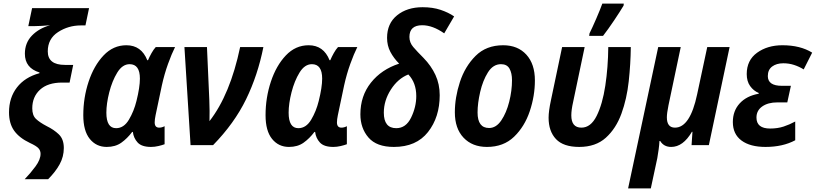

<svg xmlns="http://www.w3.org/2000/svg" viewBox="-20 -805 4525 1065"><path d="M247 189Q288 148 311 106Q334 64 334 16Q334 -33 306.5 -59.5Q279 -86 238 -106Q200 -126 179.5 -145.5Q159 -165 159 -204Q159 -268 202 -307.5Q245 -347 325 -347H366L386 -445H340Q245 -445 245 -520Q245 -590 302 -627Q359 -664 429 -664H454L474 -760H158L137 -660H169Q190 -660 211.5 -661.5Q233 -663 258 -665Q196 -648 157 -607.5Q118 -567 118 -507Q118 -428 199 -403V-399Q118 -377 74 -320Q30 -263 30 -182Q30 -120 58.5 -80Q87 -40 146 -12Q181 4 193 17Q205 30 205 48Q205 80 177 118Q149 156 117 189Z M713 -73H717Q721 -39 743.5 -14.5Q766 10 818 10Q838 10 859 5Q880 0 893 -5V-105Q878 -97 863 -97Q838 -97 838 -126Q838 -142 843 -166L878 -332Q892 -395 912 -450.5Q932 -506 951 -544H844Q832 -531 820.5 -510.5Q809 -490 801 -471H797Q764 -554 681 -554Q608 -554 554.5 -497.5Q501 -441 471.5 -352Q442 -263 442 -166Q442 -79 478 -34.5Q514 10 572 10Q620 10 653 -13.5Q686 -37 713 -73ZM570 -180Q570 -230 586 -293Q602 -356 630.5 -402.5Q659 -449 699 -449Q756 -449 756 -369Q756 -321 737 -245Q723 -188 695 -141Q667 -94 624 -94Q570 -94 570 -180Z M1162 0Q1280 -121 1345 -254.5Q1410 -388 1441 -544H1312Q1257 -281 1142 -133Q1143 -159 1142.5 -190Q1142 -221 1141 -251L1128 -544H1003L1037 0Z M1724 -73H1728Q1732 -39 1754.5 -14.5Q1777 10 1829 10Q1849 10 1870 5Q1891 0 1904 -5V-105Q1889 -97 1874 -97Q1849 -97 1849 -126Q1849 -142 1854 -166L1889 -332Q1903 -395 1923 -450.5Q1943 -506 1962 -544H1855Q1843 -531 1831.5 -510.5Q1820 -490 1812 -471H1808Q1775 -554 1692 -554Q1619 -554 1565.5 -497.5Q1512 -441 1482.5 -352Q1453 -263 1453 -166Q1453 -79 1489 -34.5Q1525 10 1583 10Q1631 10 1664 -13.5Q1697 -37 1724 -73ZM1581 -180Q1581 -230 1597 -293Q1613 -356 1641.5 -402.5Q1670 -449 1710 -449Q1767 -449 1767 -369Q1767 -321 1748 -245Q1734 -188 1706 -141Q1678 -94 1635 -94Q1581 -94 1581 -180Z M2419 -277Q2419 -338 2395.5 -389Q2372 -440 2329 -484Q2294 -519 2272.5 -544Q2251 -569 2251 -600Q2251 -665 2322 -665Q2380 -665 2444 -620L2499 -714Q2467 -736 2423.5 -750.5Q2380 -765 2324 -765Q2238 -765 2182.5 -720Q2127 -675 2127 -595Q2127 -552 2145.5 -517Q2164 -482 2194 -452Q2096 -420 2037.5 -346.5Q1979 -273 1979 -171Q1979 -94 2024 -42Q2069 10 2165 10Q2289 10 2354 -72.5Q2419 -155 2419 -277ZM2109 -180Q2109 -247 2148 -308Q2187 -369 2245 -392Q2289 -346 2289 -272Q2289 -212 2260.5 -153Q2232 -94 2178 -94Q2109 -94 2109 -180Z M2947 -359Q2947 -450 2899.5 -502Q2852 -554 2771 -554Q2677 -554 2618 -495Q2559 -436 2531 -350Q2503 -264 2503 -182Q2503 -92 2551.5 -41Q2600 10 2681 10Q2773 10 2831.5 -46.5Q2890 -103 2918.5 -188Q2947 -273 2947 -359ZM2629 -181Q2629 -232 2643.5 -295Q2658 -358 2686.5 -403.5Q2715 -449 2759 -449Q2792 -449 2806 -424.5Q2820 -400 2820 -360Q2820 -302 2804.5 -240.5Q2789 -179 2760.5 -137Q2732 -95 2693 -95Q2629 -95 2629 -181Z M3325 -606Q3353 -642 3386.5 -692Q3420 -742 3439 -774L3440 -785H3321Q3310 -754 3287.5 -702Q3265 -650 3250 -620L3248 -606ZM3479 -544H3354Q3353 -432 3337.5 -329.5Q3322 -227 3289.5 -162Q3257 -97 3205 -97Q3149 -97 3149 -165Q3149 -195 3159 -239L3223 -544H3098L3036 -249Q3023 -189 3023 -152Q3023 -77 3064 -33.5Q3105 10 3193 10Q3284 10 3340.5 -41Q3397 -92 3427 -174.5Q3457 -257 3467.5 -354Q3478 -451 3479 -544Z M3590 240 3626 72Q3630 49 3633.5 23.5Q3637 -2 3638 -23H3642Q3662 10 3703 10Q3769 10 3818 -74H3821L3816 0H3912L4027 -544H3903L3847 -282Q3808 -97 3724 -97Q3679 -97 3679 -154Q3679 -177 3688 -221L3756 -544H3631L3464 240Z M4391 -27V-131Q4360 -114 4326.5 -103Q4293 -92 4252 -92Q4176 -92 4176 -153Q4176 -192 4208 -214.5Q4240 -237 4291 -237H4347L4367 -329H4317Q4239 -329 4239 -383Q4239 -418 4263 -436Q4287 -454 4325 -454Q4356 -454 4384 -445Q4412 -436 4438 -420L4485 -513Q4419 -554 4320 -554Q4237 -554 4179.5 -512.5Q4122 -471 4122 -394Q4122 -354 4141 -327.5Q4160 -301 4189 -289L4188 -285Q4121 -273 4083 -231.5Q4045 -190 4045 -128Q4045 -61 4093 -25.5Q4141 10 4226 10Q4322 10 4391 -27Z"/></svg>

Font: Noto Sans UI SemiCondensed
Style: Bold Italic
Weight: 700
Width: 4
Designer: Monotype Design Team
Foundry: Monotype Imaging Inc.
Version: 1.001